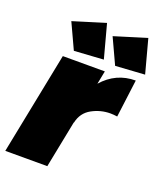

<svg xmlns="http://www.w3.org/2000/svg" viewBox="-143 -873 817 966"><g transform="rotate(20 265.5 -390.0)"><path d="M153 -591 90 -727 262 -780 310 -601ZM374 -591 311 -727 483 -780 531 -601ZM226 0H1L110 -547H335L321 -476Q392 -557 497 -557L471 -355Q451 -358 434 -358Q382 -358 335.5 -332.5Q289 -307 277 -252H276Z"/></g></svg>

Font: Argentum Sans Black
Style: Italic
Weight: 900
Italic angle: -11°
Designer: Julieta Ulanovsky (font), Cristiano Sobral (main changes and remaster)
Foundry: Julieta Ulanovsky (font), Cristiano Sobral (main changes and remaster)
Version: Version 2.007;June 15, 2022;FontCreator 14.0.0.2814 64-bit; 